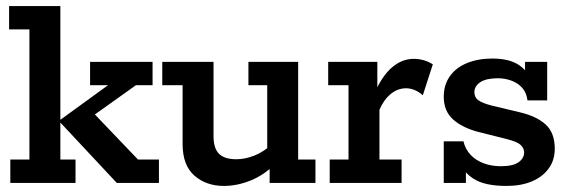

<svg xmlns="http://www.w3.org/2000/svg" viewBox="-20 -603 1882 633"><path d="M179 -77H229V0H14V-77H77V-506H10V-583H179V-208L336 -322H277V-399H483V-322H428L247 -193L280 -239L435 -77H504V0H365L179 -199Z M718 10Q660 10 621 -24Q582 -58 582 -128V-322H515V-399H684V-154Q684 -114 702 -96Q720 -78 759 -78Q788 -78 818.5 -90Q849 -102 880 -130L861 -97V-322H799V-399H963V-77H1020V0H869V-61L889 -64Q851 -26 806.5 -8Q762 10 718 10Z M1067 0V-77H1129V-322H1062V-399H1224V-284L1214 -294Q1239 -352 1272 -380.5Q1305 -409 1344 -409Q1378 -409 1407 -391L1374 -289Q1360 -301 1346 -306.5Q1332 -312 1319 -312Q1291 -312 1268 -293Q1245 -274 1231 -241V-77H1304V0Z M1650 10Q1578 10 1541.5 -13.5Q1505 -37 1492 -76L1516 -83V0H1443V-137H1508Q1514 -111 1531.5 -92.5Q1549 -74 1575 -64.5Q1601 -55 1631 -55Q1671 -55 1689.5 -68Q1708 -81 1708 -101Q1708 -114 1696.5 -125Q1685 -136 1649 -145L1557 -168Q1504 -182 1473.5 -209.5Q1443 -237 1443 -284Q1443 -323 1463 -351.5Q1483 -380 1519.5 -395Q1556 -410 1603 -410Q1659 -410 1691 -388.5Q1723 -367 1734 -331L1711 -330V-399H1784V-272H1719Q1716 -297 1702 -313Q1688 -329 1666.5 -337Q1645 -345 1621 -345Q1583 -345 1563.5 -332Q1544 -319 1544 -299Q1544 -282 1557 -272.5Q1570 -263 1601 -255L1693 -233Q1749 -220 1779 -192.5Q1809 -165 1809 -113Q1809 -75 1789 -47.5Q1769 -20 1733.5 -5Q1698 10 1650 10Z"/></svg>

Font: Rokkitt SemiBold
Style: Regular
Weight: 600
Designer: Vernon Adams
Foundry: Vernon Adams
Version: Version 3.103